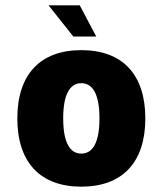

<svg xmlns="http://www.w3.org/2000/svg" viewBox="-20 -693 606 720"><path d="M285 -505C132 -505 45 -415 45 -249C45 -83 132 7 285 7C438 7 525 -83 525 -249C525 -415 438 -505 285 -505ZM285 -117C242 -117 217 -159 217 -249C217 -339 242 -381 285 -381C328 -381 353 -339 353 -249C353 -159 328 -117 285 -117ZM279 -673H162L255 -556H341Z"/></svg>

Font: Maven Pro
Style: Black
Weight: 900
Designer: Joe Prince
Foundry: Joe Prince
Version: Version 1.003